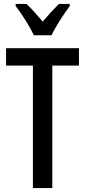

<svg xmlns="http://www.w3.org/2000/svg" viewBox="-20 -960 435 980"><path d="M153 -780H243C264 -825 306 -889 336 -929V-940H281C250 -909 231 -889 198 -850C169 -884 139 -918 115 -940H60V-929C94 -885 133 -823 153 -780ZM247 0V-625H383V-714H11V-625H148V0Z"/></svg>

Font: Noto Sans Arabic UI XCn Md
Style: Regular
Weight: 500
Width: 2
Designer: Monotype Design Team, Nadine Chahine and Nizar Qandah
Foundry: Monotype Imaging Inc.
Version: Version 2.010